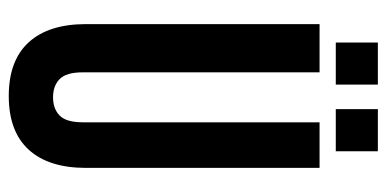

<svg xmlns="http://www.w3.org/2000/svg" viewBox="-242 -631 882 438"><g transform="rotate(90 199.0 -412.0)"><path d="M145 -700V-160Q145 -122 160.5 -107Q176 -92 202 -92Q228 -92 243.5 -107Q259 -122 259 -160V-700H363V-167Q363 -82 321.5 -36.5Q280 9 199 9Q118 9 76.5 -36.5Q35 -82 35 -167V-700ZM173 -833V-737H77V-833ZM325 -833V-737H229V-833Z"/></g></svg>

Font: Bebas Neue
Style: Regular
Weight: 400
Designer: Ryoichi Tsunekawa
Foundry: Ryoichi Tsunekawa
Version: Version 1.300